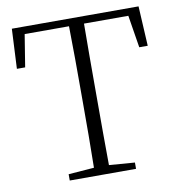

<svg xmlns="http://www.w3.org/2000/svg" viewBox="-81 -797 807 870"><g transform="rotate(-10 322.5 -361.5)"><path d="M22 -540H60L84 -689H288C290 -590 290 -490 290 -390V-333C290 -234 290 -136 288 -38L170 -29V0H475V-29L357 -38C356 -136 356 -234 356 -333V-390C356 -490 356 -591 357 -689H561L585 -540H624L614 -723H31Z"/></g></svg>

Font: Noto Serif CJK HK ExtraLight
Style: Regular
Weight: 200
Designer: Ryoko NISHIZUKA 西塚涼子 (kana & ideographs); Frank Grießhammer (Latin, Greek & Cyrillic); Wenlong ZHANG 张文龙 (bopomofo); San
Foundry: Adobe
Version: Version 2.001;hotconv 1.1.0;makeotfexe 2.6.0